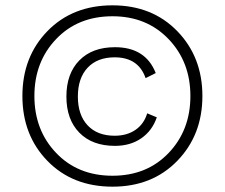

<svg xmlns="http://www.w3.org/2000/svg" viewBox="-20 -690 843 720"><path d="M402 10Q252 10 158 -86.5Q64 -183 64 -330Q64 -477 158 -573.5Q252 -670 402 -670Q551 -670 645 -573Q739 -476 739 -330Q739 -184 645 -87Q551 10 402 10ZM402 -31Q531 -31 612.5 -116.5Q694 -202 694 -330Q694 -458 612 -543.5Q530 -629 402 -629Q272 -629 190.5 -543.5Q109 -458 109 -330Q109 -202 190.5 -116.5Q272 -31 402 -31ZM411 -143Q326 -143 277.5 -192.5Q229 -242 229 -328Q229 -414 277.5 -463.5Q326 -513 411 -513Q526 -513 564 -416L526 -397Q499 -475 410 -475Q345 -475 308.5 -436Q272 -397 272 -328Q272 -259 308.5 -220Q345 -181 410 -181Q456 -181 488 -203Q520 -225 532 -265L568 -250Q551 -200 510 -171.5Q469 -143 411 -143Z"/></svg>

Font: Elaine Sans Light
Style: Regular
Weight: 300
Designer: Wei Huang
Foundry: Wei Huang
Version: Version 2.001;December 24, 2019;FontCreator 12.0.0.2547 64-b